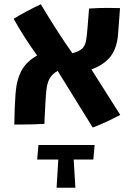

<svg xmlns="http://www.w3.org/2000/svg" viewBox="-20 -578 623 899"><path d="M250 -246Q225 -232 213 -211.5Q201 -191 197 -155Q195 -138 192.5 -93.5Q190 -49 189 -26L188 2Q136 5 82 5H47Q48 -81 53 -142Q58 -206 81.5 -248.5Q105 -291 154 -318Q89 -408 44 -490Q99 -524 171 -558Q257 -415 319 -329Q351 -337 365.5 -351Q380 -365 384 -394Q389 -426 397 -538Q442 -541 485 -541L542 -540L533 -420Q528 -353 498 -314Q468 -275 408 -253L543 -40Q467 0 414 19ZM253 169H154L160 101H423L417 169H325L333 301H245Z"/></svg>

Font: Secular One
Style: Regular
Weight: 400
Designer: Michal Sahar
Foundry: Hagilda
Version: Version 1.000